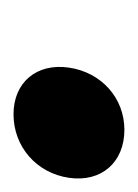

<svg xmlns="http://www.w3.org/2000/svg" viewBox="20 -431 204 284"><g transform="rotate(90 122.0 -289.0)"><path d="M172 -371C125 -371 87 -337 80 -289C73 -241 102 -207 149 -207C197 -207 236 -241 243 -289C250 -337 220 -371 172 -371Z"/></g></svg>

Font: Trueno
Style: RoundBdIt
Weight: 700
Designer: Julieta Ulanovsky, Jasper
Foundry: Julieta Ulanovsky, Cannot Into Space Fonts
Version: Version 3.001